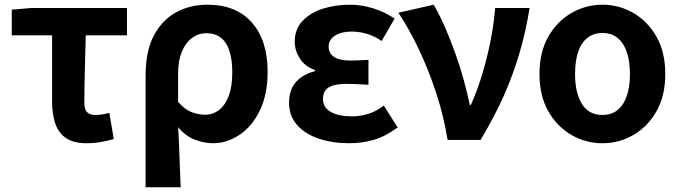

<svg xmlns="http://www.w3.org/2000/svg" viewBox="-20 -594 2887 815"><path d="M346 14Q292 14 260 -8Q228 -30 214.5 -70Q201 -110 201 -164V-444H30V-553L112 -560H519V-444H344Q342 -366 340 -291.5Q338 -217 338 -158Q338 -128 350.5 -117Q363 -106 383 -106Q398 -106 412.5 -108Q427 -110 444 -115L463 -4Q440 3 410 8.5Q380 14 346 14Z M598 201V-273Q598 -377 633 -443Q668 -509 727 -541.5Q786 -574 861 -574Q982 -574 1049 -498.5Q1116 -423 1116 -289Q1116 -193 1083 -125Q1050 -57 996.5 -21.5Q943 14 885 14Q847 14 807.5 -1Q768 -16 736 -54Q739 -9 740.5 33Q742 75 743.5 116Q745 157 747 201ZM852 -107Q883 -107 909 -126.5Q935 -146 950.5 -186Q966 -226 966 -287Q966 -340 954 -377.5Q942 -415 917.5 -434Q893 -453 855 -453Q822 -453 795 -433Q768 -413 752 -375Q736 -337 736 -283V-161Q766 -128 794.5 -117.5Q823 -107 852 -107Z M1462 14Q1391 14 1333 -5.5Q1275 -25 1241 -63.5Q1207 -102 1207 -158Q1207 -197 1221 -223.5Q1235 -250 1260 -267Q1285 -284 1317 -292V-297Q1275 -311 1253 -345.5Q1231 -380 1231 -416Q1231 -470 1264 -505Q1297 -540 1350 -557Q1403 -574 1465 -574Q1515 -574 1564.5 -558.5Q1614 -543 1655 -515L1600 -420Q1571 -440 1538.5 -450Q1506 -460 1472 -460Q1430 -460 1402.5 -443Q1375 -426 1375 -396Q1375 -368 1398 -352.5Q1421 -337 1468 -337Q1485 -337 1505 -338Q1525 -339 1544 -340V-234Q1519 -236 1495.5 -237Q1472 -238 1450 -238Q1400 -238 1375.5 -223Q1351 -208 1351 -173Q1351 -138 1384 -119Q1417 -100 1477 -100Q1506 -100 1541 -110Q1576 -120 1609 -146L1668 -53Q1615 -14 1565.5 0Q1516 14 1462 14Z M1880 0Q1863 -104 1831 -201Q1799 -298 1758 -384.5Q1717 -471 1671 -540L1821 -574Q1845 -533 1868 -480.5Q1891 -428 1912 -369.5Q1933 -311 1948.5 -254.5Q1964 -198 1974 -149H1979Q2008 -215 2028.5 -284Q2049 -353 2062.5 -422.5Q2076 -492 2082 -560H2228Q2212 -461 2186 -371.5Q2160 -282 2120.5 -192Q2081 -102 2020 0Z M2537 14Q2467 14 2406 -21Q2345 -56 2307.5 -121.5Q2270 -187 2270 -280Q2270 -373 2307.5 -438.5Q2345 -504 2406 -539Q2467 -574 2537 -574Q2608 -574 2668.5 -539Q2729 -504 2766.5 -438.5Q2804 -373 2804 -280Q2804 -187 2766.5 -121.5Q2729 -56 2668.5 -21Q2608 14 2537 14ZM2537 -106Q2595 -106 2624.5 -153Q2654 -200 2654 -280Q2654 -333 2641 -372Q2628 -411 2602 -432.5Q2576 -454 2537 -454Q2499 -454 2472.5 -432.5Q2446 -411 2433.5 -372Q2421 -333 2421 -280Q2421 -200 2450 -153Q2479 -106 2537 -106Z"/></svg>

Font: Noto Sans KR
Style: Bold
Weight: 700
Designer: Ryoko NISHIZUKA  (kana, bopomofo & ideographs); Paul D. Hunt (Latin, Greek & Cyrillic); Sandoll Communications , Soo-you
Foundry: Adobe
Version: Version 2.004-H2;hotconv 1.0.118;makeotfexe 2.5.65603